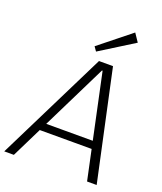

<svg xmlns="http://www.w3.org/2000/svg" viewBox="-195 -1040 966 1146"><g transform="rotate(20 288.0 -467.0)"><path d="M318 -700H407L558 0H497L358 -653H354L32 0H-29ZM121 -240H475L468 -192H114ZM498 -882 282 -747 263 -774 463 -934Z"/></g></svg>

Font: Pathway Extreme 28pt ExtraLight
Style: Italic
Weight: 250
Italic angle: -8°
Designer: Eduardo Rodriguez Tunni
Foundry: Eduardo Rodriguez Tunni
Version: Version 1.001;gftools[0.9.26]